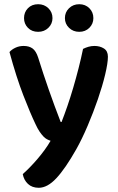

<svg xmlns="http://www.w3.org/2000/svg" viewBox="-20 -702 561 911"><path d="M148 -114Q124 -164 91 -249Q58 -334 25 -455Q35 -467 53 -475.5Q71 -484 92 -484Q118 -484 134.5 -472Q151 -460 161 -429Q208 -278 268 -123H272Q285 -156 299.5 -198Q314 -240 327.5 -286Q341 -332 353 -379Q365 -426 374 -470Q386 -476 399.5 -480Q413 -484 428 -484Q454 -484 473 -472Q492 -460 492 -433Q492 -403 479 -348.5Q466 -294 444.5 -231.5Q423 -169 396 -105.5Q369 -42 342 6Q290 98 247.5 143.5Q205 189 164 189Q132 189 112.5 170.5Q93 152 88 124Q104 110 122 91.5Q140 73 158 52Q176 31 192 9Q208 -13 220 -34Q211 -37 202.5 -41.5Q194 -46 185.5 -55Q177 -64 167.5 -78Q158 -92 148 -114ZM229 -616Q229 -589 209.5 -570Q190 -551 161 -551Q131 -551 112.5 -570Q94 -589 94 -616Q94 -644 112.5 -663Q131 -682 161 -682Q190 -682 209.5 -663Q229 -644 229 -616ZM423 -616Q423 -589 404 -570Q385 -551 356 -551Q327 -551 307.5 -570Q288 -589 288 -616Q288 -644 307.5 -663Q327 -682 356 -682Q385 -682 404 -663Q423 -644 423 -616Z"/></svg>

Font: Baloo Da 2 SemiBold
Style: Regular
Weight: 600
Designer: Noopur Datye, Sulekha Rajkumar and Ek Type
Foundry: Ek Type
Version: Version 1.640;hotconv 1.0.111;makeotfexe 2.5.65597; ttfautoh